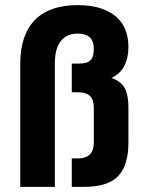

<svg xmlns="http://www.w3.org/2000/svg" viewBox="-20 -729 575 749"><path d="M59 -481Q59 -538 74 -581Q89 -624 117.5 -652.5Q146 -681 187.5 -695Q229 -709 283 -709Q334 -709 371.5 -697Q409 -685 433.5 -663.5Q458 -642 469.5 -612Q481 -582 481 -546Q481 -504 465.5 -473Q450 -442 415 -425Q454 -411 467.5 -383.5Q481 -356 481 -311V-173Q481 -85 441.5 -42.5Q402 0 306 0H260V-111H284Q315 -111 330.5 -126.5Q346 -142 346 -173V-307Q346 -340 331 -354.5Q316 -369 284 -369H260V-481H288Q320 -481 333 -494Q346 -507 346 -539Q346 -568 330.5 -583Q315 -598 283 -598Q264 -598 247.5 -591.5Q231 -585 219 -571Q207 -557 200.5 -535Q194 -513 194 -481V0H59Z"/></svg>

Font: Golos UI VF
Style: Regular
Weight: 400
Designer: A.Korolkova, Vitaly Kuzmin
Foundry: ParaType Ltd
Version: Version 2.000